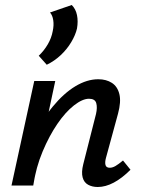

<svg xmlns="http://www.w3.org/2000/svg" viewBox="-20 -742 570 768"><path d="M167 -483 135 -519Q156 -539 171 -564.5Q186 -590 191 -618Q196 -641 193 -661Q190 -681 180 -692L267 -722Q283 -706 288 -681.5Q293 -657 288 -628Q282 -602 265 -573.5Q248 -545 223 -521.5Q198 -498 167 -483ZM371 6Q349 6 332.5 -3Q316 -12 310.5 -32.5Q305 -53 313 -85L364 -286Q370 -312 365 -329.5Q360 -347 336 -347Q310 -347 276 -320.5Q242 -294 209.5 -246.5Q177 -199 150.5 -136Q124 -73 113 0H50Q74 -103 110 -182Q146 -261 190.5 -315Q235 -369 281.5 -397Q328 -425 373 -425Q405 -425 427.5 -410.5Q450 -396 457.5 -365.5Q465 -335 452 -287L404 -111Q399 -93 402 -82Q405 -71 419 -71Q430 -71 442 -78Q454 -85 472 -100L502 -63Q468 -29 435 -11.5Q402 6 371 6ZM26 0 117 -418H201L112 0Z"/></svg>

Font: Ysabeau SemiBold
Style: Italic
Weight: 600
Italic angle: -12°
Designer: Christian Thalmann (Catharsis Fonts)
Version: Version 2.002